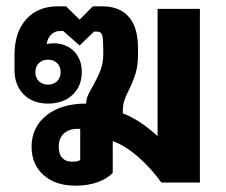

<svg xmlns="http://www.w3.org/2000/svg" viewBox="-20 -578 715 608"><path d="M80 -113Q80 -175 127 -212.5Q174 -250 253 -250V-251Q253 -263 258.5 -276Q264 -289 275 -307Q290 -334 298.5 -356.5Q307 -379 307 -406V-424Q307 -452 304 -465Q301 -478 287 -478H278L232 -434L180 -480H172Q155 -480 143.5 -470Q132 -460 128 -441V-439L148 -441Q189 -441 214 -416Q239 -391 239 -350Q239 -305 209.5 -277.5Q180 -250 132 -250Q84 -250 55 -279Q26 -308 26 -356V-404Q26 -476 63 -517Q100 -558 163 -558H189L232 -516L274 -558H303Q359 -558 388 -524.5Q417 -491 417 -426V-406Q417 -371 409.5 -346Q402 -321 388 -293Q378 -273 373.5 -259Q369 -245 369 -229V-219Q422 -199 479 -147V-550H613V0H491Q458 -46 416.5 -82Q375 -118 337 -131V-31Q320 -12 289 -1Q258 10 219 10Q156 10 118 -23.5Q80 -57 80 -113ZM172 -350Q172 -367 161 -378Q150 -389 132 -389Q114 -389 103 -378Q92 -367 92 -350Q92 -332 103 -321Q114 -310 132 -310Q150 -310 161 -321Q172 -332 172 -350ZM234 -71V-170H226Q198 -170 182 -155Q166 -140 166 -113Q166 -90 177 -78Q188 -66 208 -66Q226 -66 234 -71Z"/></svg>

Font: Stavian Bold
Style: Bold
Weight: 700
Version: Version 1.000; ttfautohint (v1.6)